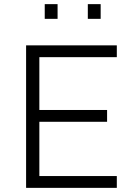

<svg xmlns="http://www.w3.org/2000/svg" viewBox="-20 -907 641 927"><path d="M106 0V-688H544V-631H170V-376H497V-319H170V-57H544V0ZM196 -816V-887H258V-816ZM404 -816V-887H466V-816Z"/></svg>

Font: Saira Thin Light
Style: Regular
Weight: 300
Version: Version 1.101